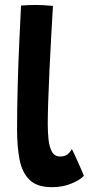

<svg xmlns="http://www.w3.org/2000/svg" viewBox="-20 -737 362 776"><path d="M319 -26.5Q305.5 -11 270.2 4.2Q235 19.5 190 19.5Q130 19.5 99.8 -9.8Q69.5 -39 59.2 -91.5Q49 -144 49 -213.5Q49 -298 51.5 -390.5Q54 -483 58 -567.8Q62 -652.5 65 -714.5Q97 -717 123 -717Q140 -717 157.2 -716Q174.5 -715 194 -713Q191 -661.5 187.2 -594.8Q183.5 -528 180.2 -459Q177 -390 175 -331.2Q173 -272.5 173 -237Q173 -203 176.2 -172.5Q179.5 -142 190.2 -123.2Q201 -104.5 223.5 -104.5Q241.5 -104.5 252.2 -112.8Q263 -121 270.5 -134.5Q273.5 -129 280.8 -113.5Q288 -98 296.2 -79.5Q304.5 -61 311 -45.8Q317.5 -30.5 319 -26.5Z"/></svg>

Font: Grandstander SemiBold
Style: Regular
Weight: 600
Designer: Tyler Finck
Foundry: Etcetera Type Co
Version: Version 1.200; ttfautohint (v1.8.3)